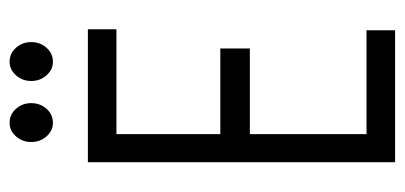

<svg xmlns="http://www.w3.org/2000/svg" viewBox="-236 -586 823 390"><g transform="rotate(-90 175.0 -391.5)"><path d="M40 0V-624H310V-566H97V-355H271V-295H97V-58H308V0ZM120 -695Q104 -695 92.5 -708Q81 -721 81 -739Q81 -757 92.5 -770Q104 -783 120 -783Q137 -783 148.5 -770Q160 -757 160 -739Q160 -721 148.5 -708Q137 -695 120 -695ZM244 -695Q228 -695 216.5 -708Q205 -721 205 -739Q205 -757 216.5 -770Q228 -783 244 -783Q261 -783 272.5 -770Q284 -757 284 -739Q284 -721 272.5 -708Q261 -695 244 -695Z"/></g></svg>

Font: Inconsolata ExtraCondensed
Style: Regular
Weight: 400
Width: 2
Monospace: yes
Designer: Raph Levien, Cyreal, Brenton Simpson
Foundry: Raph Levien, Cyreal, Google
Version: Version 3.000; ttfautohint (v1.8.2.53-6de2)